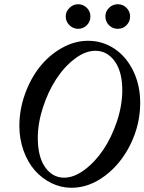

<svg xmlns="http://www.w3.org/2000/svg" viewBox="-20 -867 677 900"><path d="M346.2 -731.9Q322.8 -731.9 305.4 -749Q288.1 -766.1 288.1 -790Q288.1 -813 305.7 -830.1Q323.2 -847.2 346.2 -847.2Q370.1 -847.2 387 -830.3Q403.8 -813.5 403.8 -790Q403.8 -765.6 387 -748.8Q370.1 -731.9 346.2 -731.9ZM532.2 -731.9Q507.8 -731.9 491 -748.8Q474.1 -765.6 474.1 -790Q474.1 -813.5 491.2 -830.3Q508.3 -847.2 532.2 -847.2Q556.2 -847.2 573 -830.3Q589.8 -813.5 589.8 -790Q589.8 -765.6 573 -748.8Q556.2 -731.9 532.2 -731.9ZM314.9 13.2Q266.1 13.2 221.4 -8.5Q176.8 -30.3 143.6 -67.9Q110.4 -105.5 90.6 -160.2Q70.8 -214.8 70.8 -276.9Q70.8 -352.5 96.9 -425.5Q123 -498.5 166.5 -553.5Q210 -608.4 269.8 -642.1Q329.6 -675.8 393.1 -675.8Q460 -675.8 515.6 -639.2Q571.3 -602.5 604.2 -535.4Q637.2 -468.3 637.2 -384.8Q637.2 -284.2 592.3 -191.9Q547.4 -99.6 472.4 -43.2Q397.5 13.2 314.9 13.2ZM280.8 -34.2Q327.1 -34.2 376.7 -71.3Q426.3 -108.4 464.8 -166Q503.4 -223.6 528.3 -298.3Q553.2 -373 553.2 -443.8Q553.2 -530.8 517.8 -579.8Q482.4 -628.9 426.8 -628.9Q379.9 -628.9 330.6 -591.6Q281.2 -554.2 243.4 -496.1Q205.6 -438 181.4 -363.8Q157.2 -289.6 157.2 -220.2Q157.2 -131.8 191.7 -83Q226.1 -34.2 280.8 -34.2Z"/></svg>

Font: Junicode SmCond Medium
Style: Italic
Weight: 500
Width: 4
Italic angle: -11°
Designer: Peter S. Baker
Version: Version 2.206